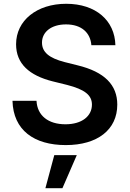

<svg xmlns="http://www.w3.org/2000/svg" viewBox="-20 -757 686 1015"><path d="M328 10C495 10 600 -71 600 -204C600 -307 534 -377 389 -412L321 -429C240 -450 202 -481 202 -532C202 -587 250 -628 329 -628C411 -628 458 -584 463 -518H590C587 -649 486 -737 330 -737C175 -737 65 -649 65 -523C65 -420 135 -358 258 -327L335 -308C428 -284 466 -254 466 -204C466 -143 413 -100 326 -100C235 -100 177 -146 173 -224H46C50 -69 160 10 328 10ZM220 238H310L386 63H267Z"/></svg>

Font: Wafeq Semi Bold
Style: Regular
Weight: 600
Designer: Rasmus Andersson & Azza Alameddine
Foundry: Google & TypeTogether
Version: Version 3.000;January 28, 2025;FontCreator 15.0.0.3014 64-bi